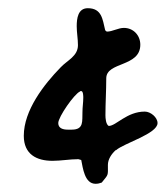

<svg xmlns="http://www.w3.org/2000/svg" viewBox="-20 -630 404 468"><path d="M333 -358C289 -358 263 -323 245 -323C238 -327 237 -342 237 -349C237 -379 239 -409 239 -439C239 -480 322 -466 322 -521C322 -544 305 -562 282 -562C268 -562 254 -553 241 -553C239 -553 236 -556 236 -558C230 -583 228 -610 194 -610C170 -610 167 -585 167 -566C167 -551 170 -535 170 -520C170 -493 144 -483 128 -466C87 -424 38 -361 38 -299C38 -254 69 -238 108 -238C129 -238 150 -242 171 -242L178 -240C182 -221 186 -182 213 -182C218 -182 223 -183 228 -185C245 -206 243 -201 243 -228C243 -242 252 -255 262 -264H263C282 -281 364 -304 364 -330C364 -344 347 -358 333 -358ZM122 -330C122 -345 161 -401 175 -407L176 -408H178C183 -408 183 -395 183 -392C183 -380 181 -369 181 -357C180 -335 185 -314 155 -314H145C134 -314 122 -317 122 -330Z"/></svg>

Font: ChillLongCangKaiShu Medium
Style: Regular
Weight: 500
Version: Version 3.500;Glyphs 3.1.1 (3135)